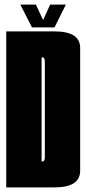

<svg xmlns="http://www.w3.org/2000/svg" viewBox="-20 -811 374 831"><path d="M7 0V-675H217Q327 -675 327 -603V-72.5Q327 0 217 0ZM160 -112.5H164.5Q174 -112.5 174 -131V-544Q174 -562.5 164.5 -562.5H160ZM118.5 -692.5 68 -791H135.5L166.5 -724L197 -791H265L216 -692.5Z"/></svg>

Font: Anybody UltraCondensed ExtraBold
Style: Regular
Weight: 800
Width: 1
Designer: Tyler Finck
Foundry: Etcetera Type Company
Version: Version 1.010; ttfautohint (v1.8.3) -l 8 -r 50 -G 200 -x 14 